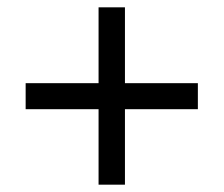

<svg xmlns="http://www.w3.org/2000/svg" viewBox="-20 -615 612 524"><path d="M321 -388H520V-317H321V-111H249V-317H50V-388H249V-595H321Z"/></svg>

Font: Noto Sans Lao
Style: Regular
Weight: 400
Designer: Monotype Design Team
Foundry: Monotype Imaging Inc.
Version: Version 2.003; ttfautohint (v1.8.4.7-5d5b)